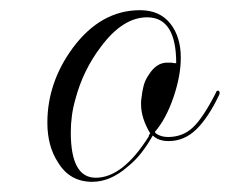

<svg xmlns="http://www.w3.org/2000/svg" viewBox="-20 -348 451 377"><path d="M161 9Q117 9 94 -29Q73 -61 73 -107Q73 -186 123 -254Q178 -328 255 -328Q294 -328 315 -301Q335 -275 335 -235Q335 -217 331.5 -198Q328 -179 321 -158Q306 -114 284 -89L286 -86Q296 -79 310 -79Q339 -79 359 -98Q379 -117 404 -166Q405 -170 408 -170Q410 -170 411 -167.5Q412 -165 410 -161Q389 -117 365.5 -94Q342 -71 311 -71Q291 -71 280 -82Q270 -64 258 -48.5Q246 -33 231 -21Q197 9 161 9ZM168 1Q221 1 272 -80Q272 -83 275 -86Q257 -116 257 -143Q257 -144 257 -147.5Q257 -151 258 -157Q259 -168 262 -179.5Q265 -191 272 -201Q287 -225 308 -225H317Q321 -224 323 -224Q325 -224 326 -224Q326 -314 269 -314Q221 -314 178 -256Q143 -210 128 -153Q119 -122 119 -88Q119 1 168 1Z"/></svg>

Font: Imperial Script
Style: Regular
Weight: 400
Designer: Robert E. Leuschke
Foundry: Robert E. Leuschke
Version: Version 1.010; ttfautohint (v1.8.3)